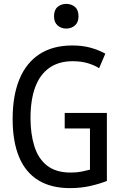

<svg xmlns="http://www.w3.org/2000/svg" viewBox="-20 -958 640 988"><path d="M340 10Q243 10 177 -30.5Q111 -71 78 -150.5Q45 -230 45 -346Q45 -466 80 -550.5Q115 -635 183.5 -679.5Q252 -724 352 -724Q403 -724 444 -713Q485 -702 522 -682L490 -607Q465 -623 431 -633Q397 -643 354 -643Q282 -643 233.5 -608.5Q185 -574 161 -509Q137 -444 137 -350Q137 -270 156.5 -206.5Q176 -143 221.5 -106.5Q267 -70 344 -70Q376 -70 400 -75Q424 -80 443 -85V-297H313V-377H530V-27Q493 -12 444.5 -1Q396 10 340 10ZM321 -811Q295 -811 276.5 -827Q258 -843 258 -874Q258 -907 276.5 -922.5Q295 -938 321 -938Q347 -938 365.5 -922.5Q384 -907 384 -874Q384 -843 365.5 -827Q347 -811 321 -811Z"/></svg>

Font: Noto Sans Mono
Style: Regular
Weight: 400
Designer: Monotype Design Team
Foundry: Monotype Imaging Inc.
Version: Version 2.014